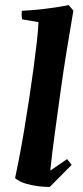

<svg xmlns="http://www.w3.org/2000/svg" viewBox="-20 -732 331 764"><path d="M178 12Q158 12 132.5 9Q107 6 82 -1.5Q57 -9 40 -23Q47 -55 56.5 -104.5Q66 -154 76 -213.5Q86 -273 95.5 -335.5Q105 -398 113 -457Q121 -516 126.5 -564.5Q132 -613 133 -644L68 -655Q65 -671 67 -689Q109 -691 160.5 -697Q212 -703 253 -712L272 -690Q260 -620 246.5 -537.5Q233 -455 221 -368.5Q209 -282 198 -201Q187 -120 180 -53L247 -99L265 -76Z"/></svg>

Font: Labrada
Style: Bold Italic
Weight: 700
Italic angle: -7°
Designer: Mercedes Jáuregui
Foundry: Omnibus-Type Team
Version: Version 1.000; ttfautohint (v1.8.4.7-5d5b)